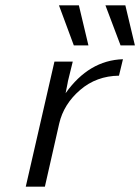

<svg xmlns="http://www.w3.org/2000/svg" viewBox="-20 -703 528 723"><path d="M202 -683H277L313 -532H258ZM377 -683H452L488 -532H434ZM77 0 185 -471H254L236 -398Q236 -397 234.5 -389.5Q233 -382 232 -377L227 -352Q315 -476 443 -480L428 -418Q343 -417 281.5 -364Q220 -311 203 -238L149 0Z"/></svg>

Font: Coval
Style: ExtraLight Italic
Weight: 200
Foundry: Context Ltd
Version: Version 001.000